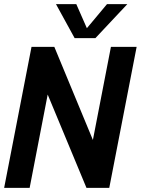

<svg xmlns="http://www.w3.org/2000/svg" viewBox="-21 -906 679 926"><path d="M131 -680H241L427 -231L514 -680H638L506 0H396L209 -450L122 0H-1ZM249 -886H347L398 -770L495 -886H593L439 -722H339Z"/></svg>

Font: Teachers SemiBold
Style: Italic
Weight: 600
Designer: Alfredo Marco Pradil & Chank Diesel
Version: Version 0.009